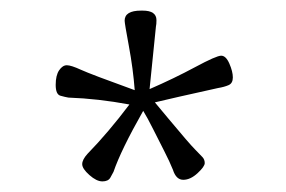

<svg xmlns="http://www.w3.org/2000/svg" viewBox="-20 -734 540 362"><path d="M249 -714Q275 -714 275 -696Q275 -688 274 -684L262 -566Q308 -586 348 -607.5Q388 -629 397 -629Q406 -629 412.5 -614Q419 -599 419 -588Q419 -577 411 -573.5Q403 -570 391 -568Q305 -549 272 -541L297 -511Q337 -463 347.5 -452.5Q358 -442 362 -437.5Q366 -433 366 -426.5Q366 -420 352.5 -407.5Q339 -395 325.5 -395Q312 -395 306 -414Q300 -429 289.5 -449.5Q279 -470 268.5 -491Q258 -512 250 -525Q208 -451 194 -410Q192 -406 188 -399Q184 -392 173 -392Q162 -392 148.5 -404Q135 -416 135 -424.5Q135 -433 145 -444Q184 -484 224 -537Q165 -548 109 -550Q103 -551 94 -553.5Q85 -556 85 -574Q85 -592 91.5 -601.5Q98 -611 106 -611Q114 -611 132.5 -602.5Q151 -594 234 -564Q231 -604 223 -647Q215 -690 215 -695Q215 -714 246 -714Z"/></svg>

Font: LXGW WenKai Light
Style: Regular
Weight: 300
Designer: LXGW / Fontworks Inc.
Foundry: LXGW / Fontworks Inc.
Version: Version 1.501; October 10, 2024